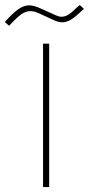

<svg xmlns="http://www.w3.org/2000/svg" viewBox="-86 -760 361 780"><path d="M79.1 -725.6C61 -733.9 45.9 -738.3 32.7 -738.3C6.8 -738.3 -16.6 -723.1 -51.8 -686.5L-66.4 -670.9L-49.3 -655.3L-34.2 -670.9C-11.2 -693.8 9.8 -714.8 37.6 -714.8C47.4 -714.8 58.1 -712.4 69.8 -707L132.8 -678.2C145 -672.4 156.7 -669.4 167 -669.4C189.9 -669.4 210.9 -682.6 242.2 -712.4L254.9 -724.1L237.8 -739.7L225.1 -728.5C208 -712.9 189 -691.9 164.1 -691.9C156.7 -691.9 149.4 -693.8 142.1 -697.3ZM88.9 -582.5V0H113.8V-582.5Z"/></svg>

Font: Vazirmatn Thin
Style: Regular
Weight: 100
Designer: Saber Rastikerdar
Foundry: Saber Rastikerdar
Version: Version 33.003